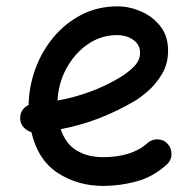

<svg xmlns="http://www.w3.org/2000/svg" viewBox="-20 -555 622 613"><path d="M512.7 -29.8Q468.3 10.3 415.3 24.4Q362.3 38.6 310.1 38.6Q228 38.6 164.6 -2.7Q101.1 -43.9 80.1 -133.3Q65.9 -137.2 55.7 -148.4Q45.4 -159.7 44.4 -175.3Q43.5 -189.9 51 -202.1Q58.6 -214.4 71.3 -219.7Q72.3 -277.8 92.5 -334Q112.8 -390.1 150.1 -435.3Q187.5 -480.5 239.5 -507.6Q291.5 -534.7 355.5 -534.7Q392.6 -534.7 429.7 -518.8Q466.8 -502.9 491.7 -471.7Q516.6 -440.4 516.6 -393.1Q516.6 -351.6 497.6 -319.3Q478.5 -287.1 453.6 -265.4Q428.7 -243.7 410.6 -232.9Q355 -200.2 295.7 -177.2Q236.3 -154.3 173.8 -142.6Q189 -96.7 223.9 -75Q258.8 -53.2 310.1 -53.2Q353 -53.2 389.2 -64.2Q425.3 -75.2 450.7 -98.1Q464.8 -110.8 484.1 -110.1Q503.4 -109.4 515.6 -95.2Q528.3 -81.1 527.6 -61.8Q526.9 -42.5 512.7 -29.8ZM353 -442.9Q303.2 -442.9 261.2 -414.3Q219.2 -385.7 192.9 -338.1Q166.5 -290.5 163.6 -233.9Q272.5 -253.9 360.4 -306.2Q391.1 -324.7 409.2 -344Q427.2 -363.3 427.2 -386.2Q427.2 -412.1 405.8 -427.5Q384.3 -442.9 353 -442.9Z"/></svg>

Font: Mikhak Medium
Style: Regular
Weight: 500
Designer: Amin Abedi
Version: Version 3.3